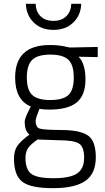

<svg xmlns="http://www.w3.org/2000/svg" viewBox="-20 -745 549 1002"><path d="M53 83Q53 41 71 15.5Q89 -10 134 -43Q109 -59 109 -111Q109 -127 133 -174L141 -189Q59 -223 59 -340Q59 -510 240 -510Q291 -510 330 -500L345 -497L490 -500V-447L390 -449Q426 -413 426 -330.5Q426 -248 380.5 -210.5Q335 -173 237 -173Q208 -173 186 -177Q166 -128 166 -115Q166 -82 185.5 -74.5Q205 -67 302 -66.5Q399 -66 439.5 -37.5Q480 -9 480 76Q480 161 425.5 199Q371 237 256 237Q141 237 97 204Q53 171 53 83ZM113 79Q113 139 143 162Q173 185 259 185Q345 185 382 160.5Q419 136 419 78.5Q419 21 392 4Q365 -13 289 -13L176 -17Q139 9 126 28.5Q113 48 113 79ZM120 -340.5Q120 -276 148 -249.5Q176 -223 242.5 -223Q309 -223 337 -249Q365 -275 365 -340.5Q365 -406 337 -433Q309 -460 242.5 -460Q176 -460 148 -432.5Q120 -405 120 -340.5ZM352 -725H404Q402 -666 362.5 -627.5Q323 -589 259 -589Q195 -589 156 -627.5Q117 -666 115 -725H166Q167 -685 191.5 -660.5Q216 -636 259 -636Q302 -636 326.5 -661Q351 -686 352 -725Z"/></svg>

Font: Titillium Web Light
Style: Regular
Weight: 300
Version: Version 1.002;PS 57.000;hotconv 1.0.70;makeotf.lib2.5.55311